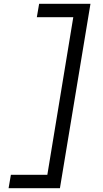

<svg xmlns="http://www.w3.org/2000/svg" viewBox="-20 -843 540 1006"><path d="M25 143 37 73H228L364 -753H173L185 -823H454L294 143Z"/></svg>

Font: Iosevka Curly Slab
Style: Italic
Weight: 400
Italic angle: -9°
Monospace: yes
Designer: Belleve Invis
Foundry: Belleve Invis
Version: Version 22.1.2; ttfautohint (v1.8.4)